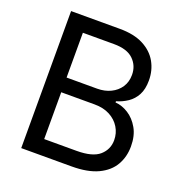

<svg xmlns="http://www.w3.org/2000/svg" viewBox="-130 -843 913 958"><g transform="rotate(20 326.0 -364.0)"><path d="M85.9 0V-727.5H344.7Q420.4 -727.5 470.2 -701.7Q520 -675.8 544.7 -632.1Q569.3 -588.4 569.3 -534.7Q569.3 -488.3 553 -457.8Q536.6 -427.2 509.5 -408.9Q482.4 -390.6 450.2 -381.3V-375Q485.4 -372.6 519.3 -351.1Q553.2 -329.6 575.4 -290.5Q597.7 -251.5 597.7 -194.8Q597.7 -139.6 572.3 -95.5Q546.9 -51.3 492.7 -25.6Q438.5 0 352.5 0ZM178.2 -81.5H350.1Q435.1 -81.5 471.7 -114Q508.3 -146.5 508.3 -195.3Q508.3 -232.4 489.7 -262.9Q471.2 -293.5 437 -311.8Q402.8 -330.1 355 -330.1H178.2ZM178.2 -408.2H340.3Q380.4 -408.2 412.1 -423.6Q443.8 -439 462.2 -466.8Q480.5 -494.6 480.5 -532.2Q480.5 -580.6 447 -613.3Q413.6 -646 343.3 -646H178.2Z"/></g></svg>

Font: Inter 16pt
Style: Regular
Weight: 400
Version: Version 4.001;git-66647c0bb